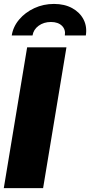

<svg xmlns="http://www.w3.org/2000/svg" viewBox="-23 -972 466 992"><path d="M320.3 -727.5 199.7 0H-3.4L117.2 -727.5ZM255.9 -951.7Q310.5 -951.7 350.1 -929.9Q389.6 -908.2 408.7 -871.3Q427.7 -834.5 420.4 -788.6H312Q316.9 -819.3 296.9 -838.9Q276.9 -858.4 240.2 -858.4Q203.1 -858.4 176.5 -838.9Q149.9 -819.3 145 -788.6H37.6Q44.9 -834.5 76.2 -871.3Q107.4 -908.2 154.3 -929.9Q201.2 -951.7 255.9 -951.7Z"/></svg>

Font: Inter Display Black
Style: Italic
Weight: 900
Italic angle: -9.39999°
Designer: Rasmus Andersson
Foundry: rsms
Version: Version 4.000;git-a52131595